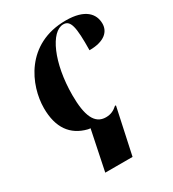

<svg xmlns="http://www.w3.org/2000/svg" viewBox="-189 -648 895 993"><g transform="rotate(-30 259.0 -152.0)"><path d="M193 3 144 240H307L366 -34H360C341 -17 321 -6 291 -6C224 -6 197 -70 197 -192C197 -384 265 -533 339 -533C382 -533 392 -488 390 -349C483 -349 517 -390 517 -435C517 -494 475 -544 360 -544C121 -544 36 -341 36 -207C36 -90 86 -22 178 1C183 2 188 3 193 3Z"/></g></svg>

Font: Noto Serif Display SemiCondensed ExtraBold
Style: Italic
Weight: 800
Width: 4
Italic angle: -12°
Designer: Monotype Design Team
Foundry: Monotype Imaging Inc.
Version: Version 2.009